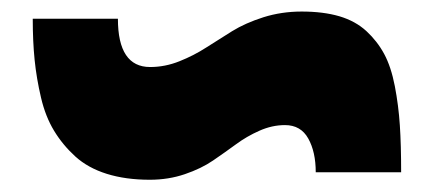

<svg xmlns="http://www.w3.org/2000/svg" viewBox="-20 -606 735 326"><path d="M516.1 -313.5Q516.1 -348.1 503.4 -370.8Q490.7 -393.6 463.9 -393.6Q441.9 -393.6 420.4 -384Q398.9 -374.5 380.4 -360.8Q361.8 -347.2 341.8 -333.5Q321.8 -319.8 293.9 -310.3Q266.1 -300.8 234.4 -300.8Q193.4 -300.8 161.4 -310.8Q129.4 -320.8 107.9 -340.3Q86.4 -359.9 71.8 -384Q57.1 -408.2 49.6 -440.4Q42 -472.7 38.8 -504.2Q35.6 -535.6 35.6 -574.2H180.2Q180.2 -492.2 234.9 -492.2Q260.3 -492.2 284.7 -502Q309.1 -511.7 330.3 -525.4Q351.6 -539.1 374 -553Q396.5 -566.9 427.2 -576.7Q458 -586.4 492.2 -586.4Q528.8 -586.4 556.2 -578.4Q583.5 -570.3 602.1 -553.2Q620.6 -536.1 632.3 -514.4Q644 -492.7 650.4 -459.7Q656.7 -426.8 658.9 -393.3Q661.1 -359.9 661.1 -313.5Z"/></svg>

Font: Coda ExtraBold
Style: Regular
Weight: 800
Version: Version 2.001; ttfautohint (v0.8) -r 50 -G 200 -x